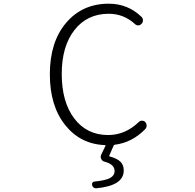

<svg xmlns="http://www.w3.org/2000/svg" viewBox="-20 -759 1040 1025"><path d="M720.7 -107.4Q728.5 -115.2 738.8 -114.7Q749 -114.3 755.9 -107.4Q762.7 -98.6 762.7 -87.9Q762.7 -77.1 754.9 -69.3Q685.5 2 592.8 13.7Q588.9 13.7 586.9 17.6L563.5 71.3Q561.5 75.2 565.4 76.2Q602.5 85.9 621.6 103Q640.6 120.1 640.6 151.4Q640.6 232.4 494.1 246.1Q493.2 246.1 492.2 246.1Q485.4 246.1 479.5 242.2Q473.6 237.3 471.7 229.5Q469.7 221.7 474.1 215.8Q478.5 210 486.3 210Q544.9 204.1 568.4 190.9Q591.8 177.7 591.8 154.3Q591.8 118.2 539.1 104.5Q526.4 101.6 520.5 89.8Q514.6 78.1 520.5 66.4L543 19.5Q544.9 15.6 540 15.6Q409.2 10.7 327.6 -91.8Q246.1 -194.3 246.1 -362.3Q246.1 -535.2 333 -637.2Q419.9 -739.3 560.5 -739.3Q662.1 -739.3 734.4 -669.9Q743.2 -662.1 743.2 -650.9Q743.2 -639.6 735.4 -631.8Q728.5 -624 718.3 -623.5Q708 -623 700.2 -630.9Q640.6 -685.5 560.5 -685.5Q445.3 -685.5 377.4 -598.6Q309.6 -511.7 309.6 -364.3Q309.6 -214.8 376.5 -126.5Q443.4 -38.1 557.6 -38.1Q648.4 -38.1 720.7 -107.4Z"/></svg>

Font: Gen Jyuu Gothic L Monospace Light
Style: Regular
Weight: 300
Designer: [Source Han Sans]
Ryoko NISHIZUKA  (kana & ideographs); Paul D. Hunt (Latin, Greek & Cyrillic); Wenlong ZHANG  (bopomofo
Version: Version 1.002.20150607